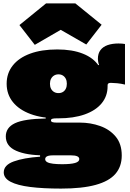

<svg xmlns="http://www.w3.org/2000/svg" viewBox="-20 -883 761 1126"><path d="M338 223Q232.5 223 157.2 213.5Q82 204 42 183Q2 162 2 128Q2 85 60.5 63.8Q119 42.5 215 36V15L291 28Q272 28 262 31.2Q252 34.5 248.5 39.5Q245 44.5 245 50Q245 61.5 257 68Q269 74.5 291.2 77.2Q313.5 80 344 80Q395 80 420 72.8Q445 65.5 445 50Q445 28 396 28H239Q135.5 28 74.8 1.2Q14 -25.5 14 -83Q14 -135 68 -160.5Q122 -186 248 -188V-216L322 -189H312Q295.5 -189 287.2 -186.5Q279 -184 279 -177Q279 -169.5 287.2 -166.8Q295.5 -164 312 -164H448Q511 -164 567.2 -144Q623.5 -124 658.8 -81.5Q694 -39 694 29Q694 93.5 657 136.5Q620 179.5 541.2 201.2Q462.5 223 338 223ZM322 -189Q227.5 -189 159.8 -214Q92 -239 55.5 -284.5Q19 -330 19 -392Q19 -453.5 54.8 -498.8Q90.5 -544 157 -568.5Q223.5 -593 316 -593Q404 -593 466.2 -568.2Q528.5 -543.5 559 -497Q590 -467 600.5 -437.8Q611 -408.5 611 -377Q611 -319.5 576.2 -277.2Q541.5 -235 476.8 -212Q412 -189 322 -189ZM323 -337Q338 -337 349 -343.8Q360 -350.5 366 -362.8Q372 -375 372 -392Q372 -409 365.8 -421.2Q359.5 -433.5 348.5 -440.2Q337.5 -447 323 -447Q308.5 -447 297.2 -440.2Q286 -433.5 279.5 -421.2Q273 -409 273 -392Q273 -375 279.2 -362.8Q285.5 -350.5 296.8 -343.8Q308 -337 323 -337ZM611 -377 568 -436 532 -488 561 -503Q557.5 -510.5 555.8 -520.5Q554 -530.5 554 -537Q554 -569 569 -589Q584 -609 611.2 -618.5Q638.5 -628 675 -628Q686.5 -628 695.8 -627.2Q705 -626.5 713 -625V-387Q690 -392.5 667.8 -394.8Q645.5 -397 631 -397Q623.5 -397 619.2 -395.5Q615 -394 613 -390.8Q611 -387.5 611 -382Q611 -380.5 611 -380Q611 -379.5 611 -379Q611 -378.5 611 -377ZM422 -863 576 -738 486 -622 336 -708 184 -620 94 -736 250 -863Z"/></svg>

Font: Hepta Slab ExtraLight Black
Style: Regular
Weight: 900
Version: Version 1.102